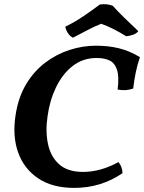

<svg xmlns="http://www.w3.org/2000/svg" viewBox="-20 -908 703 937"><path d="M663 -629Q651 -595 643 -557Q635 -519 630 -476Q595 -463 554 -471Q562 -534 551 -567.5Q540 -601 514.5 -613Q489 -625 452 -625Q384 -625 334 -585.5Q284 -546 253 -481Q222 -416 212 -340Q201 -266 214.5 -204Q228 -142 269.5 -105.5Q311 -69 385 -69Q471 -69 558 -117Q567 -107 572 -93Q577 -79 578 -63Q473 9 342 9Q236 9 166.5 -37.5Q97 -84 68.5 -164Q40 -244 56 -346Q69 -433 107.5 -497Q146 -561 201 -602.5Q256 -644 320 -664.5Q384 -685 448 -685Q510 -685 562 -672Q614 -659 663 -629ZM336 -724Q320 -732 310 -748.5Q300 -765 299 -778Q343 -799 388 -829.5Q433 -860 467 -886Q501 -891 530 -880Q556 -851 586.5 -821.5Q617 -792 655 -756Q647 -745 631 -739Q615 -733 596 -731Q567 -749 536 -765Q505 -781 474 -792Q440 -779 402 -758.5Q364 -738 336 -724Z"/></svg>

Font: Vollkorn
Style: Bold Italic
Weight: 700
Italic angle: -11°
Designer: Friedrich Althausen
Foundry: Friedrich Althausen
Version: Version 5.000; ttfautohint (v1.8.3)